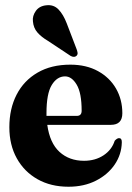

<svg xmlns="http://www.w3.org/2000/svg" viewBox="-20 -699 500 729"><path d="M444.5 -269Q444.5 -225 401 -225H159.5Q169 -156 206 -122.2Q243 -88.5 299 -88.5Q341.5 -88.5 373 -109.2Q404.5 -130 415.5 -164.5Q424.5 -174.5 432 -174.5Q443 -174.5 442.5 -158.5Q441.5 -112.5 415.5 -74.2Q389.5 -36 344.2 -13Q299 10 240 10Q173 10 122.5 -18.5Q72 -47 43.8 -97.8Q15.5 -148.5 15.5 -216Q15.5 -286 43 -339.5Q70.5 -393 122.5 -423.2Q174.5 -453.5 247 -453.5Q307.5 -453.5 352 -429Q396.5 -404.5 420.5 -362.8Q444.5 -321 444.5 -269ZM156.5 -270Q156.5 -264 156.5 -259H271.5Q290 -259 290 -278.5Q290 -346 271.2 -377.5Q252.5 -409 227 -409Q196.5 -409 176.5 -376.2Q156.5 -343.5 156.5 -270ZM233.5 -610 271 -512Q273.5 -505 274.5 -499Q275.5 -493 271.5 -488Q263 -479 248.5 -486.5L162.5 -543.5Q137 -558.5 122 -575.8Q107 -593 105 -618Q102.5 -638.5 116 -657.5Q129.5 -676.5 156.5 -679Q184 -682 202.2 -663Q220.5 -644 233.5 -610Z"/></svg>

Font: Fraunces 144pt S050
Style: Bold
Weight: 700
Version: Version 1.000; ttfautohint (v1.8.3)